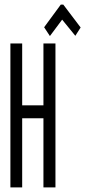

<svg xmlns="http://www.w3.org/2000/svg" viewBox="-20 -811 369 831"><path d="M196 -655 249 -726 306 -656 329 -692 254 -791H243L171 -693ZM25 0H76V-299H168V0H220V-623H168V-355H76V-623H25Z"/></svg>

Font: Inconsolata UltraCondensed Thin
Style: Regular
Weight: 100
Width: 1
Monospace: yes
Designer: Raph Levien, Cyreal, Brenton Simpson
Foundry: Raph Levien, Cyreal, Google
Version: Version 3.100